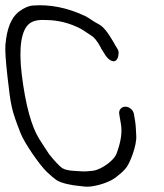

<svg xmlns="http://www.w3.org/2000/svg" viewBox="-50 -679 613 719"><path d="M419.5 -279.5C404.4 -279.5 394 -267 396.5 -252L403.2 -212.1C408 -182.9 402.6 -145.6 385.3 -100.9C377 -80.8 335 -45.9 299.3 -39.7C255 -35.1 267.9 -37.3 222.1 -39.5C204.8 -40.8 192.6 -44.1 182.6 -49.6C169.5 -60.1 154.4 -76.1 134.6 -100.8C122.2 -119 108.8 -139.6 96.4 -159.5C68 -205.3 45.6 -285.4 31.6 -398.7C18.6 -505.3 31 -567.8 60.4 -590.8C73.2 -600.8 92.5 -605.7 120 -604L120.3 -604H120.7C166.5 -604 210.2 -593.1 252.1 -571.4C263.5 -565.3 277.4 -554.6 291.1 -546.2L291.6 -545.5L292 -545.3C299.9 -541.7 313.3 -527.7 327.7 -500.5L328.4 -498.1L339.8 -480C347.4 -466.4 356.8 -455.7 368.2 -451.2C385.3 -443.5 393.3 -462.3 393.9 -477.5C395 -484.3 393.2 -492.4 387.6 -499.7C384.4 -504.4 380 -511.9 374.7 -522C354 -557.3 336.8 -580.6 316.9 -589.8C299.8 -598.5 287.2 -609.2 267.4 -620C267.4 -620 267 -619.8 267 -619.8C267 -619.8 266.5 -620 266.5 -620C202.2 -650.1 138 -663 74.2 -658.4C56.9 -657.3 39 -649 20.3 -635C-9.1 -612 -24.7 -569.8 -29.7 -510.8C-31.3 -490 -28.7 -451.7 -22.2 -393.8C-9.3 -279.9 -7.4 -269.2 26.9 -180.6C42.1 -142 98 -61.6 125.4 -35.2C141.2 -20.4 152.9 -10.4 161.8 -4.5C179.8 7.6 222.3 15.4 243.5 17C258.7 18.4 273.9 22.1 293 19C330.1 13.6 367.6 -1.1 386.1 -16.8C400.2 -28.6 409.3 -34.2 422.7 -51C436.7 -68.2 462.9 -135.4 460.2 -170.5C458.3 -193.8 459.5 -204.2 455.9 -226L451.5 -252C449 -267 434.5 -279.5 419.5 -279.5Z"/></svg>

Font: MewTooHand
Style: BdCondLta
Weight: 400
Designer: Mew Too, Robert Jablonski
Version: Version 0.77